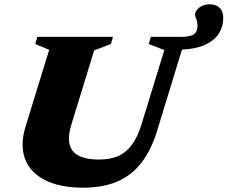

<svg xmlns="http://www.w3.org/2000/svg" viewBox="-20 -853 1052 888"><path d="M310 -276.5Q293 -220 302.2 -184.2Q311.5 -148.5 346 -131.8Q380.5 -115 437.5 -115Q489 -115 526.2 -131.2Q563.5 -147.5 590.5 -184Q617.5 -220.5 635.5 -281L740 -621.5L668 -649.5L677.5 -682.5H818.5Q860.5 -682.5 877 -694.8Q893.5 -707 893.5 -732.5Q893.5 -751.5 887.8 -765.2Q882 -779 882 -785Q882 -802 901 -817.5Q920 -833 950 -833Q979 -833 995.8 -816.8Q1012.5 -800.5 1012.5 -769.5Q1012.5 -729.5 991.8 -697.5Q971 -665.5 929 -646Q887 -626.5 821.5 -623.5L706.5 -247.5Q679 -158.5 634 -100.2Q589 -42 522.8 -13.5Q456.5 15 364.5 15Q257.5 15 188.8 -19.8Q120 -54.5 96 -117.5Q72 -180.5 98 -267L207.5 -622.5L143 -649.5L152.5 -682.5H502.5L493 -649.5L415.5 -620Z"/></svg>

Font: Newsreader ExtraBold
Style: Italic
Weight: 800
Italic angle: -17°
Designer: Hugues Gentile
Foundry: Production Type
Version: Version 1.003